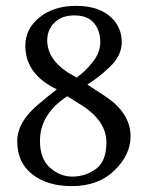

<svg xmlns="http://www.w3.org/2000/svg" viewBox="-20 -630 505 659"><path d="M234.9 -577.1Q191.9 -577.1 167 -552.5Q142.1 -527.8 142.1 -491.2Q142.1 -428.2 211.9 -381.8L243.2 -363.8Q272.9 -384.8 298.6 -417.5Q324.2 -450.2 324.2 -485.8Q324.2 -524.9 302.5 -551Q280.8 -577.1 234.9 -577.1ZM397.9 -484.9Q397.9 -461.9 387 -439.9Q376 -418 355 -398.4Q334 -378.9 318.6 -366.9Q303.2 -355 279.8 -339.8L340.8 -299.8Q427.7 -242.7 428.2 -162.1Q428.2 -99.1 373 -45.2Q317.9 8.8 226.1 8.8Q143.1 8.8 91.1 -31.5Q39.1 -71.8 39.1 -146Q39.1 -208 105 -266.1Q137.2 -293.9 174.8 -323.2L154.8 -334Q66.9 -384.8 66.9 -473.1Q66.9 -531.2 116 -570.6Q165 -609.9 241.2 -609.9Q314.5 -609.9 356.2 -575Q397.9 -540 397.9 -484.9ZM228 -23.9Q272.9 -23.9 309.1 -50Q345.2 -76.2 345.2 -141.1Q345.2 -216.3 256.8 -271L210.9 -299.8Q116.7 -237.8 117.2 -146Q117.2 -85 151.6 -54.4Q186 -23.9 228 -23.9Z"/></svg>

Font: Biolilbert
Style: Regular
Weight: 400
Designer: Philipp H. Poll
Foundry: Philipp H. Poll
Version: Version 1.1.0